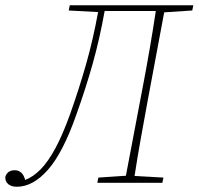

<svg xmlns="http://www.w3.org/2000/svg" viewBox="-48 -697 757 732"><path d="M16 15Q-4 15 -16 5.5Q-28 -4 -28 -22Q-20 -48 8 -48Q38 -48 48 -11Q79 -23 107 -51.5Q135 -80 163 -131.5Q191 -183 220 -264Q255 -363 281 -455Q307 -547 326 -651L214 -657L218 -677H689L685 -657L578 -650L515 -313Q502 -242 489 -170Q476 -98 465 -26L575 -20L571 0H323L327 -20L432 -27L496 -364Q510 -437 522.5 -509.5Q535 -582 546 -655H351Q332 -549 305.5 -454.5Q279 -360 242 -257Q192 -115 135 -50Q78 15 16 15Z"/></svg>

Font: Source Serif Pro ExtraLight
Style: Italic
Weight: 200
Italic angle: -12°
Designer: Frank Grießhammer
Foundry: Adobe Systems Incorporated
Version: Version 3.001;hotconv 1.0.111;makeotfexe 2.5.65597